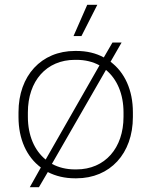

<svg xmlns="http://www.w3.org/2000/svg" viewBox="-20 -737 630 799"><path d="M319 -587 385 -717H343L286 -587ZM104 42H142L179 -21C212 -4 250 5 292 5H298C438 5 533 -98 533 -250V-270C533 -362 499 -436 440 -480L486 -560H448L412 -498C379 -516 341 -525 298 -525H292C152 -525 57 -422 57 -270V-250C57 -158 91 -84 150 -40ZM170 -73C123 -111 96 -174 96 -251V-269C96 -400 173 -488 292 -488H298C334 -488 367 -480 394 -465ZM292 -32C256 -32 224 -40 196 -55L421 -446C467 -408 494 -346 494 -269V-251C494 -121 417 -32 298 -32Z"/></svg>

Font: Fixel Text ExtraLight
Style: Regular
Weight: 200
Width: 4
Designer: AlfaBravo + MacPaw
Foundry: Kyrylo Tkachov, Marchela Mozhyna, Serhii Makarenko, Maria Weinstein, Zakhar Kryvoshyya
Version: Version 1.211